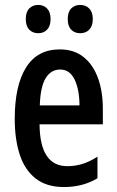

<svg xmlns="http://www.w3.org/2000/svg" viewBox="-20 -752 476 782"><path d="M223.6 -550.8Q281.7 -550.8 320.6 -519.5Q359.4 -488.3 379.2 -433.8Q398.9 -379.4 398.9 -308.6V-245.6H141.1Q142.6 -75.2 253.9 -75.2Q285.2 -75.2 314.7 -84Q344.2 -92.8 377 -113.8V-25.9Q317.4 9.8 240.7 9.8Q169.4 9.8 125 -25.1Q80.6 -60.1 60.3 -122.6Q40 -185.1 40 -267.6Q40 -403.8 86.2 -477.3Q132.3 -550.8 223.6 -550.8ZM225.1 -468.8Q187.5 -468.8 166 -433.6Q144.5 -398.4 142.1 -322.8H303.7Q303.7 -385.7 284.2 -427.2Q264.6 -468.8 225.1 -468.8ZM85 -674.3Q85 -703.1 99.1 -717.5Q113.3 -731.9 135.7 -731.9Q158.2 -731.9 172.1 -717Q186 -702.1 186 -674.3Q186 -646.5 172.1 -631.6Q158.2 -616.7 135.7 -616.7Q113.3 -616.7 99.1 -631.3Q85 -646 85 -674.3ZM255.9 -674.3Q255.9 -703.1 270 -717.5Q284.2 -731.9 306.6 -731.9Q329.6 -731.9 343.8 -717Q357.9 -702.1 357.9 -674.3Q357.9 -646.5 343.8 -631.6Q329.6 -616.7 306.6 -616.7Q283.7 -616.7 269.8 -631.3Q255.9 -646 255.9 -674.3Z"/></svg>

Font: Open Sans Condensed SemiBold
Style: Regular
Weight: 600
Width: 3
Designer: Monotype Design Team
Foundry: Monotype Imaging Inc.
Version: Version 3.000; ttfautohint (v1.8.4)